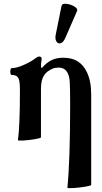

<svg xmlns="http://www.w3.org/2000/svg" viewBox="-20 -733 542 1025"><path d="M354.5 -172.9Q354.5 -259.8 352.5 -292.5Q350.6 -325.2 341.8 -342.3Q332.5 -358.9 320.8 -365.5Q309.1 -372.1 292.5 -372.1Q274.4 -372.1 261.5 -366.7Q248.5 -361.3 234.9 -351.6Q216.8 -338.4 207.8 -316.2Q198.7 -293.9 198.7 -254.9V0Q198.7 4.4 167.7 9.8Q136.7 15.1 106 17.1Q75.2 19 75.7 14.6Q86.4 -58.1 86.4 -252.4Q86.4 -284.7 83 -301.3Q79.6 -317.9 70.1 -325.4Q60.5 -333 41.5 -333Q37.1 -333 35.6 -342Q34.2 -351.1 35.9 -360.1Q37.6 -369.1 41.5 -369.1Q68.4 -369.1 107.7 -386.7Q147 -404.3 169.9 -422.4Q176.3 -427.2 180.7 -429.2Q185.1 -431.2 190.4 -431.2Q196.3 -431.2 199.5 -427.7Q202.6 -424.3 202.6 -418Q198.7 -398.9 198.7 -373L204.6 -371.1Q229 -399.4 255.6 -412.1Q282.2 -424.8 317.4 -424.8Q363.3 -424.8 394 -406Q424.8 -387.2 443.8 -347.7Q455.6 -323.2 461.2 -293.9Q466.8 -264.6 466.8 -227.1V253.9Q466.8 258.3 434.8 263.7Q402.8 269 371.1 271Q339.4 272.9 339.8 268.6Q354.5 121.6 354.5 -172.9ZM277.3 -546.9 308.6 -701.7Q311 -714.8 334 -712.6Q356.9 -710.4 376.7 -698.5Q396.5 -686.5 391.6 -674.8L328.6 -530.3Q318.4 -506.8 304.2 -502.4Q290 -498 281.5 -511.2Q272.9 -524.4 277.3 -546.9Z"/></svg>

Font: Junicode Two Beta VF
Style: Regular
Weight: 400
Designer: Peter S. Baker
Foundry: Briery Creek Software
Version: Version 1.031 beta; ttfautohint (v1.8.1.43-b0c9)